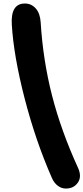

<svg xmlns="http://www.w3.org/2000/svg" viewBox="-20 -926 480 1104"><path d="M358.9 158.2Q333.5 158.2 312.3 142.1Q291 126 278.8 98.1Q185.1 -114.7 121.8 -359.4Q58.6 -604 47.9 -784.2Q40.5 -905.8 123 -905.8Q160.6 -905.8 185.8 -877.2Q210.9 -848.6 213.9 -796.9Q227.5 -578.6 279.3 -376.5Q331.1 -174.3 428.2 38.1Q451.7 88.9 428 123.5Q404.3 158.2 358.9 158.2Z"/></svg>

Font: Shantell Sans Irregular Bouncy
Style: Bold
Weight: 700
Designer: Stephen Nixon, Anya Danilova, Shantell Martin
Foundry: Arrow Type
Version: Version 1.006;[9816181b4]